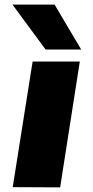

<svg xmlns="http://www.w3.org/2000/svg" viewBox="-20 -810 402 830"><path d="M240 0 35 -1 121 -544H325ZM177 -596 34 -790H216L331 -596Z"/></svg>

Font: Georama ExtraExtended
Style: Bold Italic
Weight: 700
Width: 8
Italic angle: -9°
Designer: Jean-Baptiste Levee
Foundry: Production Type
Version: Version 1.000